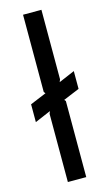

<svg xmlns="http://www.w3.org/2000/svg" viewBox="-129 -885 529 931"><g transform="rotate(-15 136.0 -420.0)"><path d="M256.8 -512.2V-422.9L175.8 -389.2L182.1 -381.8V0H89.8V-342.8L95.2 -355L15.1 -320.8V-410.2L96.2 -443.8L89.8 -452.1V-839.8H182.1V-491.2L176.8 -478Z"/></g></svg>

Font: Sinkin Sans 400 Regular
Style: Regular
Weight: 400
Designer: Keith Bates
Foundry: K-Type
Version: Sinkin Sans (version 1.0)  by Keith Bates   •   © 2014   www